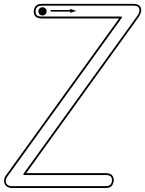

<svg xmlns="http://www.w3.org/2000/svg" viewBox="-58 -948 732 968"><path d="M4 0Q-10 0 -19.2 -5Q-28.5 -10 -33 -18Q-37.5 -26 -37.5 -34Q-37.5 -40 -36 -47.2Q-34.5 -54.5 -29 -62.5L542.5 -855H153.5Q130 -855 121 -865Q112 -875 112 -890Q112 -903.5 121 -916Q130 -928.5 153.5 -928.5H613Q634 -928.5 644 -920.2Q654 -912 654 -896Q654 -888.5 650.2 -879.2Q646.5 -870 641 -862L74 -75H474Q498 -75 506.8 -64.5Q515.5 -54 515.5 -40Q515.5 -26 506.8 -13Q498 0 474 0ZM4 -9.5H474Q493 -9.5 499.8 -18.5Q506.5 -27.5 506.5 -40Q506.5 -51.5 500 -58.5Q493.5 -65.5 474 -65.5H71Q60.5 -65.5 59.5 -67.2Q58.5 -69 64 -77L633.5 -867Q645 -883 645 -896Q645 -908.5 637.8 -914Q630.5 -919.5 613 -919.5H153.5Q134.5 -919.5 128 -910.5Q121.5 -901.5 121.5 -890Q121.5 -877.5 127.8 -871Q134 -864.5 153.5 -864.5H547.5Q556.5 -864.5 557.5 -863Q558.5 -861.5 553.5 -854.5L-21.5 -57Q-29 -46 -29 -34Q-29 -24.5 -21.5 -17Q-14 -9.5 4 -9.5ZM156 -870Q147.5 -870 141.5 -876Q135.5 -882 135.5 -891Q135.5 -899.5 141.5 -905.5Q147.5 -911.5 156 -911.5Q164.5 -911.5 170.8 -905.5Q177 -899.5 177 -891Q177 -882 170.8 -876Q164.5 -870 156 -870ZM296 -883.5V-889.5H197V-897.5H296V-903.5L327 -893Z"/></svg>

Font: Edu AU VIC WA NT Arrows
Style: Regular
Weight: 400
Designer: Tina and Corey Anderson, Eben Sorkin, Mirko Velimirovic
Foundry: Google for Education
Version: Version 1.001